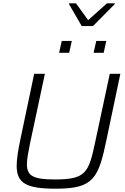

<svg xmlns="http://www.w3.org/2000/svg" viewBox="-20 -1135 759 1163"><path d="M398 -1110 475 -977H543L675 -1110L676 -1115H628L514 -1013L440 -1115H399ZM354 -887 338 -815H399L415 -887ZM563 -887 547 -815H608L624 -887ZM318 8C548 8 577 -54 627 -298L709 -688H645L555 -267C517 -88 498 -48 313 -48C184 -48 143 -68 143 -140C143 -172 151 -212 162 -267L252 -688H187L105 -298C90 -227 81 -173 81 -131C81 -25 139 8 318 8Z"/></svg>

Font: Saira UNSAM Light Italic
Style: Regular
Weight: 300
Italic angle: -12°
Designer: Hector Gatti with collaboration of the Omnibus-Type team
Foundry: Omnibus-Type
Version: Version 0.072;PS 000.072;hotconv 1.0.88;makeotf.lib2.5.64775